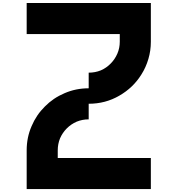

<svg xmlns="http://www.w3.org/2000/svg" viewBox="-20 -1278 1198 1297"><path d="M999 -996.1Q999 -935.5 982.4 -879.9Q965.8 -823.2 935.5 -775.4Q879.9 -685.5 786.1 -631.8Q692.4 -577.1 579.1 -577.1Q579.1 -646.5 579.1 -787.1Q623 -787.1 661.1 -802.7Q699.2 -819.3 727.5 -848.6Q755.9 -877 772.5 -915Q789.1 -953.1 789.1 -996.1Q792 -996.1 793.9 -996.1Q796.9 -996.1 799.8 -996.1Q849.6 -996.1 899.4 -996.1Q949.2 -996.1 999 -996.1ZM579.1 -471.7Q536.1 -471.7 498 -456.1Q460 -439.5 431.6 -411.1Q402.3 -381.8 385.7 -343.8Q370.1 -305.7 370.1 -262.7Q299.8 -262.7 160.2 -262.7Q160.2 -349.6 193.4 -425.8Q225.6 -502 283.2 -558.6Q339.8 -616.2 416 -648.4Q492.2 -681.6 579.1 -681.6Q579.1 -631.8 579.1 -582Q579.1 -532.2 579.1 -482.4Q579.1 -479.5 579.1 -477.5Q579.1 -474.6 579.1 -471.7ZM160.2 -262.7Q229.5 -262.7 370.1 -262.7Q370.1 -224.6 370.1 -149.4Q299.8 -149.4 160.2 -149.4Q160.2 -187.5 160.2 -262.7ZM789.1 -1109.4Q859.4 -1109.4 999 -1109.4Q999 -1071.3 999 -996.1Q928.7 -996.1 789.1 -996.1Q789.1 -1034.2 789.1 -1109.4ZM999 -1257.8Q999 -1187.5 999 -1047.9Q718.8 -1047.9 160.2 -1047.9Q160.2 -1118.2 160.2 -1257.8Q439.5 -1257.8 999 -1257.8ZM160.2 -1Q160.2 -71.3 160.2 -210.9Q439.5 -210.9 999 -210.9Q999 -140.6 999 -1Q719.7 -1 160.2 -1Z"/></svg>

Font: CornerV20
Style: Regular
Weight: 400
Designer: Olivier Tavernier
Version: Version 20